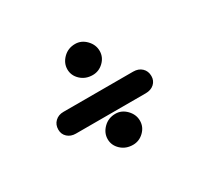

<svg xmlns="http://www.w3.org/2000/svg" viewBox="-82 -486 564 536"><g transform="rotate(-30 200.0 -217.5)"><path d="M87 -162Q71 -162 60.5 -171.5Q50 -181 50 -196Q50 -212 60.5 -222Q71 -232 87 -232H312Q329 -232 339.5 -222Q350 -212 350 -196Q350 -181 339.5 -171.5Q329 -162 312 -162ZM210 -55Q187 -55 171.5 -69.5Q156 -84 156 -104Q156 -124 171.5 -139.5Q187 -155 210 -155Q230 -155 245 -139.5Q260 -124 260 -104Q260 -84 245 -69.5Q230 -55 210 -55ZM210 -280Q187 -280 171.5 -294.5Q156 -309 156 -329Q156 -349 171.5 -364.5Q187 -380 210 -380Q230 -380 245 -364.5Q260 -349 260 -329Q260 -309 245 -294.5Q230 -280 210 -280Z"/></g></svg>

Font: Dongle
Style: Bold
Weight: 700
Designer: Yanghee Ryu
Foundry: Yanghee Ryu
Version: Version 2.000